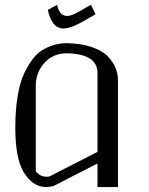

<svg xmlns="http://www.w3.org/2000/svg" viewBox="-20 -758 602 778"><path d="M348.6 -738.3 367.2 -700.2Q342.8 -686.5 321.3 -673.8Q299.8 -661.1 276.9 -651.9Q253.9 -642.6 237.3 -642.6Q189.5 -642.6 173.8 -717.8L210.9 -738.3Q221.7 -693.4 251 -693.4Q263.7 -693.4 279.8 -700.7Q295.9 -708 316.9 -720.7Q337.9 -733.4 348.6 -738.3ZM250 -583Q308.6 -582 351.6 -567.4Q394.5 -552.7 416.5 -529.8Q438.5 -506.8 448.2 -482.9Q458 -459 458 -433.6V0H375V-95.7L196.3 -3.9Q176.8 0 167 0Q112.3 0 75.2 -61.5Q42 -118.2 42 -240.2Q42 -310.5 51.3 -367.2Q60.5 -423.8 77.6 -460Q94.7 -496.1 114.7 -521.5Q134.8 -546.9 159.7 -559.6Q184.6 -572.3 205.6 -577.6Q226.6 -583 250 -583ZM250 -542Q195.3 -542 160.2 -503.4Q125 -464.8 125 -410.2V-63.5Q143.6 -42 167 -42Q176.8 -42 180.7 -43L375 -142.6V-461.9Q375 -540 250 -542Z"/></svg>

Font: wanta
Style: Medium
Weight: 500
Version: Version 0.91